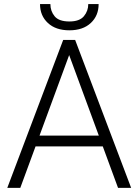

<svg xmlns="http://www.w3.org/2000/svg" viewBox="-20 -903 665 923"><path d="M547.4 0 474.1 -199.2H150.9L77.6 0H15.1L283.7 -710.9H341.3L610.4 0ZM169.9 -251H455.1L312.5 -638.2ZM404.3 -883.3H454.1Q454.1 -827.6 416.5 -792.5Q378.9 -757.3 313.5 -757.3Q248 -757.3 210.2 -792.5Q172.4 -827.6 172.4 -883.3H222.2Q222.2 -849.6 242.7 -824.7Q263.2 -799.8 313.5 -799.8Q362.3 -799.8 383.3 -825Q404.3 -850.1 404.3 -883.3Z"/></svg>

Font: Vazirmatn RD FD ExtraLight
Style: Regular
Weight: 200
Designer: Saber Rastikerdar
Foundry: Saber Rastikerdar
Version: Version 33.003